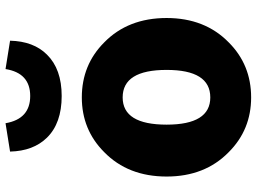

<svg xmlns="http://www.w3.org/2000/svg" viewBox="-134 -758 906 677"><g transform="rotate(-90 318.5 -419.0)"><path d="M121 -65Q35 -149 35 -284Q35 -420 121 -504Q200 -583 314 -583Q429 -583 508 -504Q594 -420 594 -284Q594 -149 508 -65Q429 14 314 14Q200 14 121 -65ZM411 -284Q411 -439 314 -439Q218 -439 218 -284Q218 -130 314 -130Q411 -130 411 -284ZM172 -706Q125 -754 123 -836L223 -852Q238 -765 319 -765Q400 -765 414 -852L514 -836Q512 -753 465 -706Q414 -654 319 -654Q223 -654 172 -706Z"/></g></svg>

Font: Source Han Sans CN Heavy
Style: Bold
Weight: 900
Designer: Ryoko NISHIZUKA (kana & ideographs); Paul D. Hunt (Latin, Greek & Cyrillic); Wenlong ZHANG (bopomofo); Sandoll Communica
Foundry: Adobe Systems Incorporated
Version: Version 1.000;PS 1;hotconv 1.0.78;makeotf.lib2.5.61930